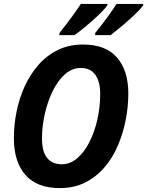

<svg xmlns="http://www.w3.org/2000/svg" viewBox="-20 -953 753 983"><path d="M286 10Q169 10 110 -57.5Q51 -125 51 -246Q51 -312 64.5 -380Q78 -448 106 -510Q134 -572 176.5 -620.5Q219 -669 276 -697Q333 -725 405 -725Q522 -725 579.5 -658Q637 -591 637 -474Q637 -409 624 -341Q611 -273 584.5 -210Q558 -147 516 -97.5Q474 -48 417 -19Q360 10 286 10ZM296 -112Q339 -112 375 -142.5Q411 -173 437.5 -225Q464 -277 478.5 -341Q493 -405 493 -473Q493 -535 468 -570Q443 -605 394 -605Q348 -605 311.5 -572Q275 -539 249 -485Q223 -431 209 -368Q195 -305 195 -245Q195 -176 221.5 -144Q248 -112 296 -112ZM468 -785Q497 -820 527 -861Q557 -902 577 -933H713V-925Q699 -906 669 -877.5Q639 -849 605 -820.5Q571 -792 546 -773H467ZM285 -785Q314 -821 344 -861.5Q374 -902 394 -933H530L529 -925Q516 -906 486 -877.5Q456 -849 422 -820.5Q388 -792 361 -773H284Z"/></svg>

Font: Noto Sans SemiCondensed
Style: Bold Italic
Weight: 700
Width: 4
Italic angle: -12°
Designer: Monotype Design Team
Foundry: Monotype Imaging Inc.
Version: Version 2.013; ttfautohint (v1.8.4.7-5d5b)